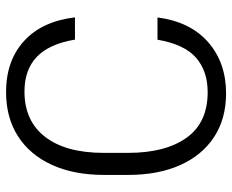

<svg xmlns="http://www.w3.org/2000/svg" viewBox="-88 -690 787 652"><g transform="rotate(90 306.0 -363.5)"><path d="M38.4 -224.1H114Q128.6 -136.4 172.6 -94.5Q216.6 -52.6 290.5 -52.6Q390.3 -52.6 444.4 -122.9Q498.6 -193.2 498.6 -321.4V-404.8Q498.6 -530.9 447.4 -602.8Q396.3 -674.7 292.3 -674.7Q220.9 -674.7 175.4 -635.1Q130 -595.5 114.3 -504.3H38.7Q53.3 -615.8 122.9 -676.5Q192.5 -737.2 296.5 -737.2Q382.8 -737.2 445 -696.4Q507.1 -655.5 540.3 -581Q573.5 -506.4 573.5 -404.8V-322.8Q573.5 -220.2 539.2 -145.4Q505 -70.7 441.9 -30.4Q378.9 9.9 292.3 9.9Q185.7 9.9 118.8 -51.1Q51.8 -112.2 38.4 -224.1Z"/></g></svg>

Font: Inter Zeller Light
Style: Regular
Weight: 300
Designer: Rasmus Andersson; Joe Bland
Foundry: zeller
Version: Version 3.015;git-dec3a8cb1